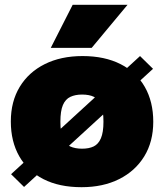

<svg xmlns="http://www.w3.org/2000/svg" viewBox="-20 -768 682 798"><path d="M80 9 26 -44 562 -535 616 -482ZM319 10Q226 10 160.5 -23.5Q95 -57 60 -118.5Q25 -180 25 -263Q25 -346 62 -407Q99 -468 166 -501.5Q233 -535 323 -535Q415 -535 481 -501.5Q547 -468 582 -406.5Q617 -345 617 -262Q617 -179 579.5 -118Q542 -57 475 -23.5Q408 10 319 10ZM321 -150Q350 -150 369.5 -159.5Q389 -169 399.5 -193.5Q410 -218 410 -262Q410 -307 400 -331.5Q390 -356 370.5 -365.5Q351 -375 321 -375Q293 -375 272.5 -365.5Q252 -356 241.5 -331.5Q231 -307 231 -262Q231 -218 241 -193.5Q251 -169 271.5 -159.5Q292 -150 321 -150ZM191 -569 282 -748H510L361 -569Z"/></svg>

Font: REM Black
Style: Regular
Weight: 900
Designer: Octavio Pardo
Foundry: Ashler Design
Version: Version 1.005;gftools[0.9.28]